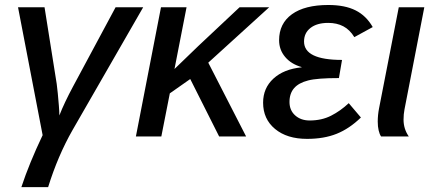

<svg xmlns="http://www.w3.org/2000/svg" viewBox="-20 -558 1774 785"><path d="M276.4 -25.9Q216.8 78.6 176.8 207H67.4Q99.6 109.4 154.3 -5.4L53.7 -528.3H162.1L211.9 -214.8Q213.9 -201.2 216.3 -176Q218.8 -150.9 220.7 -126Q222.7 -101.1 222.7 -85.9Q232.9 -112.3 247.1 -142.1Q261.2 -171.9 278.8 -204.6L452.6 -528.3H565.4Z M674.3 -176.3 639.6 0H535.6L638.2 -528.3H742.7L693.4 -275.9L790.5 -369.6L959.5 -528.3H1080.6L831.5 -301.8L986.3 0H876L757.8 -234.9Z M1246.1 -65.4Q1295.4 -65.4 1333.7 -85Q1372.1 -104.5 1405.8 -136.2L1455.6 -77.6Q1408.2 -31.7 1356.4 -11Q1304.7 9.8 1235.4 9.8Q1153.3 9.8 1104.5 -30.8Q1055.7 -71.3 1055.7 -138.2Q1055.7 -197.8 1097.9 -236.6Q1140.1 -275.4 1212.9 -282.7L1213.4 -283.7Q1170.4 -295.9 1145.8 -325.2Q1121.1 -354.5 1121.1 -393.6Q1121.1 -461.9 1173.6 -499.8Q1226.1 -537.6 1322.3 -537.6Q1390.1 -537.6 1433.8 -515.6Q1477.5 -493.7 1503.9 -447.3L1428.7 -406.2Q1410.2 -436.5 1383.8 -450.4Q1357.4 -464.4 1321.8 -464.4Q1275.9 -464.4 1249.5 -443.8Q1223.1 -423.3 1223.1 -388.2Q1223.1 -313 1378.4 -313L1365.7 -238.8Q1276.4 -238.8 1239.7 -229Q1201.2 -219.2 1182.4 -197.5Q1163.6 -175.8 1163.6 -141.1Q1163.6 -106.9 1186.8 -86.2Q1210 -65.4 1246.1 -65.4Z M1629.9 -68.8Q1629.9 -30.8 1651.4 0H1538.1Q1531.7 -9.3 1528.1 -24.9Q1524.4 -40.5 1524.4 -61Q1524.4 -87.4 1529.8 -115.2L1610.4 -528.3H1714.8L1633.8 -110.8Q1629.9 -90.8 1629.9 -68.8Z"/></svg>

Font: Arimo Medium
Style: Italic
Weight: 500
Italic angle: -12°
Designer: Steve Matteson
Foundry: Monotype Imaging Inc.
Version: Version 1.33